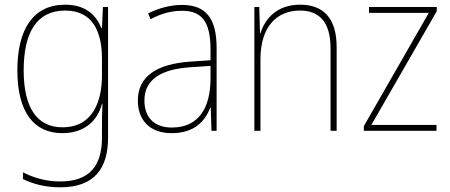

<svg xmlns="http://www.w3.org/2000/svg" viewBox="-20 -558 1918 819"><path d="M258 -538C120 -538 54 -431 54 -258C54 -79 125 10 246 10C335 10 394 -37 415 -115H417C415 -75 415 -51 415 -15V29C415 148 363 216 237 216C173 216 121 199 78 177V206C120 226 170 241 237 241C383 241 441 160 441 29V-528H419L415 -438H413C390 -493 346 -538 258 -538ZM258 -513C376 -513 415 -422 415 -307V-237C415 -132 380 -15 246 -15C139 -15 81 -97 81 -258C81 -415 134 -513 258 -513Z M756 -537C706 -537 657 -523 612 -501L622 -476C671 -502 714 -512 756 -512C840 -512 878 -467 878 -347V-301L790 -295C651 -285 568 -234 568 -129C568 -49 615 10 713 10C810 10 855 -42 877 -99H879L882 0H904V-353C904 -483 856 -537 756 -537ZM791 -271 878 -277V-220C877 -98 828 -14 713 -14C638 -14 596 -57 596 -129C596 -220 669 -263 791 -271Z M1260 -538C1160 -538 1110 -477 1091 -416H1089L1086 -528H1065V0H1091V-305C1091 -446 1162 -513 1260 -513C1341 -513 1390 -465 1390 -352V0H1416V-357C1416 -481 1359 -538 1260 -538Z M1842 0V-25H1564L1843 -510V-528H1554V-503H1809L1532 -20V0Z"/></svg>

Font: Noto Sans Arabic UI SmCn Th
Style: Regular
Weight: 100
Width: 4
Designer: Monotype Design Team, Nadine Chahine and Nizar Qandah
Foundry: Monotype Imaging Inc.
Version: Version 2.010